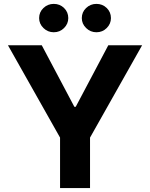

<svg xmlns="http://www.w3.org/2000/svg" viewBox="-20 -958 764 978"><path d="M20.6 -727.3H192.8L358.7 -414.1H365.8L531.6 -727.3H703.8L438.6 -257.1V0H285.9V-257.1ZM253.9 -793.7Q223.4 -793.7 201.3 -815.2Q179.3 -836.6 179.3 -865.8Q179.3 -896.3 201.3 -917.3Q223.4 -938.2 253.9 -938.2Q284.8 -938.2 306.3 -917.3Q327.8 -896.3 327.8 -865.8Q327.8 -836.6 306.3 -815.2Q284.8 -793.7 253.9 -793.7ZM471.2 -793.7Q440.7 -793.7 418.7 -815.2Q396.7 -836.6 396.7 -865.8Q396.7 -896.3 418.7 -917.3Q440.7 -938.2 471.2 -938.2Q502.1 -938.2 523.6 -917.3Q545.1 -896.3 545.1 -865.8Q545.1 -836.6 523.6 -815.2Q502.1 -793.7 471.2 -793.7Z"/></svg>

Font: Inter UI
Style: Bold
Weight: 700
Designer: Rasmus Andersson
Foundry: rsms
Version: 3.2;8d6f07862